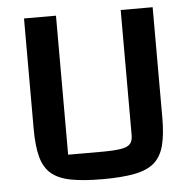

<svg xmlns="http://www.w3.org/2000/svg" viewBox="-48 -673 734 736"><g transform="rotate(-5 318.5 -305.0)"><path d="M318 15Q243 15 195 5.5Q147 -4 120 -27.5Q93 -51 82 -93Q71 -135 71 -199V-625H194V-90H323Q372 -90 398 -94.5Q424 -99 433.5 -110.5Q443 -122 443 -143V-625H566V-199Q566 -135 555 -93Q544 -51 517 -27.5Q490 -4 441.5 5.5Q393 15 318 15Z"/></g></svg>

Font: Changa Medium
Style: Regular
Weight: 500
Designer: Eduardo Rodriguez Tunni
Foundry: Eduardo Rodriguez Tunni
Version: Version 3.003